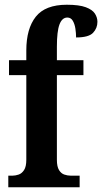

<svg xmlns="http://www.w3.org/2000/svg" viewBox="-20 -790 431 810"><path d="M15 0V-49H34Q45 -49 58.5 -53.5Q72 -58 81.5 -72.5Q91 -87 91 -116V-473H18V-536H91V-577Q91 -669 131 -719.5Q171 -770 262 -770Q314 -770 342 -759.5Q370 -749 380.5 -732.5Q391 -716 391 -698Q391 -671 372.5 -651.5Q354 -632 301 -632Q301 -650 298 -669.5Q295 -689 287 -702.5Q279 -716 264 -716Q242 -716 231 -687Q220 -658 220 -593V-536H332V-473H220V-116Q220 -87 229 -72.5Q238 -58 251.5 -53.5Q265 -49 277 -49H316V0Z"/></svg>

Font: Noto Serif Thai ExtraCondensed
Style: Bold
Weight: 700
Width: 2
Designer: Monotype Design Team
Foundry: Monotype Imaging Inc.
Version: Version 2.002; ttfautohint (v1.8.4.7-5d5b)